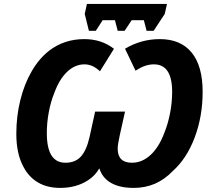

<svg xmlns="http://www.w3.org/2000/svg" viewBox="-20 -917 1051 947"><path d="M397.9 -848.1 408.7 -897.5H803.7L792.5 -848.1L737.8 -765.1H703.1L689.5 -817.4H629.4L594.7 -765.1H560.5L546.9 -817.4H486.3L452.6 -765.1H418.5ZM96.2 -93.3Q60.5 -157.7 60.5 -256.8Q60.5 -343.3 80.1 -422.6Q99.6 -502 136 -564.9Q172.4 -627.9 221.7 -666.5Q296.4 -724.1 395.5 -724.1Q481 -724.1 542 -676.3L473.1 -565.4Q437 -599.6 397 -599.6Q350.1 -599.6 311.5 -563.2Q272.9 -526.9 248 -459Q230 -414.6 220.5 -363Q210.9 -311.5 210.9 -259.3Q210.9 -201.2 225.6 -166.5Q247.6 -114.3 302.7 -114.3Q351.1 -114.3 378.9 -144.8Q406.7 -175.3 421.4 -240.2L449.2 -366.7H596.7L570.8 -250.5Q565.4 -224.6 563 -210Q560.5 -195.3 560.5 -183.6Q560.5 -114.3 630.9 -114.3Q680.7 -114.3 722.2 -152.3Q763.7 -190.4 790 -260.3Q808.6 -305.7 818.8 -358.9Q829.1 -412.1 829.1 -463.9Q829.1 -599.6 739.3 -599.6Q716.3 -599.6 694.3 -591.8Q672.4 -584 648.4 -568.4L596.7 -676.8Q676.8 -724.1 768.1 -724.1Q871.1 -724.1 925.3 -657.7Q979.5 -591.3 979.5 -464.4Q979.5 -343.3 940.4 -239.3Q901.4 -135.3 832 -73.2Q791 -30.8 743.4 -10.5Q695.8 9.8 639.2 9.8Q571.3 9.8 528.3 -14.4Q485.4 -38.6 470.2 -85.9H469.2Q444.3 -41.5 393.3 -15.9Q342.3 9.8 276.4 9.8Q213.9 9.8 168.2 -16.6Q122.6 -43 96.2 -93.3Z"/></svg>

Font: Viking Open Sans
Style: Bold Italic
Weight: 700
Italic angle: -12°
Foundry: Ascender Corporation
Version: Version 2.000